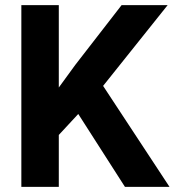

<svg xmlns="http://www.w3.org/2000/svg" viewBox="-20 -731 683 751"><path d="M286.1 -285.2 210 -203.1V0H63.5V-710.9H210V-388.7L274.4 -477.1L455.6 -710.9H635.7L383.3 -395L643.1 0H468.8Z"/></svg>

Font: Roboto-o
Style: o-Bold
Weight: 700
Designer: Google
Version: Version 2.134; 2016; ttfautohint (v1.6)